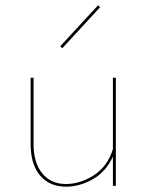

<svg xmlns="http://www.w3.org/2000/svg" viewBox="-20 -698 550 721"><path d="M214 -517 206 -524 348 -678 356 -671ZM415 -406V0H404V-110Q378 -53 328.5 -25Q279 3 228 3Q166 3 130.5 -39Q95 -81 95 -157V-406H106V-157Q106 -87 138.5 -47Q171 -7 228 -7Q281 -7 332.5 -40Q384 -73 404 -138V-406Z"/></svg>

Font: Ysabeau Infant Hairline
Style: Regular
Weight: 100
Designer: Christian Thalmann (Catharsis Fonts)
Version: Version 0.003